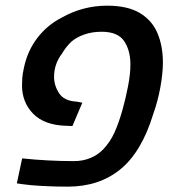

<svg xmlns="http://www.w3.org/2000/svg" viewBox="-20 -661 634 690"><path d="M223.1 9.8Q175.3 9.8 131.3 7.3Q87.4 4.9 61.5 1L40.5 -2L59.6 -91.8Q106 -86.9 152.6 -84.5Q199.2 -82 245.6 -82Q277.8 -82 304.4 -93Q331.1 -104 350.1 -123.5Q376 -150.4 391.8 -185.8Q407.7 -221.2 420.4 -267.1Q431.2 -305.2 439.9 -349.9Q448.7 -394.5 448.7 -428.7Q448.7 -480 426 -513.4Q403.3 -546.9 345.2 -546.9Q310.1 -546.9 281.7 -536.6Q253.4 -526.4 235.4 -510.3Q215.3 -490.2 203.1 -468.8Q174.3 -431.2 174.3 -384.8Q174.3 -353.5 192.4 -325.9Q210.4 -298.3 254.4 -295.9L275.9 -292L240.2 -208L216.8 -209Q139.2 -211.4 99.1 -252.4Q59.1 -293.5 59.1 -354Q59.1 -367.2 60.1 -381.1Q61 -395 65.9 -417Q78.6 -478 114 -524.4Q149.4 -570.8 201.7 -597.7Q278.3 -640.6 364.7 -640.6Q439 -640.6 482.9 -614Q526.9 -587.4 546.1 -541.3Q565.4 -495.1 565.4 -437Q565.4 -397.9 556.4 -347.9Q547.4 -297.9 530.8 -251.5Q489.3 -115.2 412.8 -52.7Q336.4 9.8 223.1 9.8Z"/></svg>

Font: Open Sans SemiBold
Style: Italic
Weight: 600
Italic angle: -12°
Designer: Monotype Design Team
Foundry: Monotype Imaging Inc.
Version: Version 3.003; ttfautohint (v1.8.4)